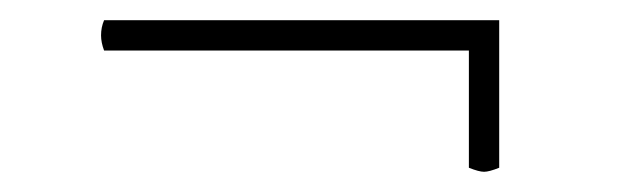

<svg xmlns="http://www.w3.org/2000/svg" viewBox="-20 -394 614 190"><path d="M474 -374V-228Q464 -224 459 -224Q454 -224 444 -228V-344H83Q80 -352 80 -359Q80 -367 83 -374Z"/></svg>

Font: Arima Madurai Thin
Style: Regular
Weight: 250
Designer: Joana Correia and Natanael Gama
Foundry: NDISCOVER
Version: Version 1.019; ttfautohint (v1.5) -l 7 -r 28 -G 50 -x 13 -D 